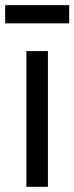

<svg xmlns="http://www.w3.org/2000/svg" viewBox="-36 -721 287 741"><path d="M148.9 -523.9V0H65.9V-523.9ZM231 -701.2V-630.9H-16.1V-701.2Z"/></svg>

Font: SolaimanLipi
Style: Normal
Weight: 400
Designer: Solaiman Karim
Foundry: Al Mamun Sumon
Version: Version 2.000